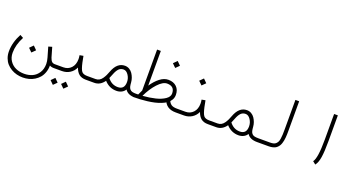

<svg xmlns="http://www.w3.org/2000/svg" viewBox="-101 -1380 4391 2352"><g transform="rotate(20 2094.0 -203.5)"><path d="M416.5 -97.2 462.4 -112.8Q475.1 -75.7 490 -62.3Q504.9 -48.8 530.3 -48.8V0Q450.2 0 416.5 -97.2ZM163.6 -130.4 209.5 -176.3 255.4 -130.4 209.5 -85ZM379.4 -224.6 426.3 -238.3 463.9 -108.4Q478.5 -58.1 478.5 -15.1Q478.5 34.2 463.9 76.2Q449.2 118.2 424.1 147.7Q398.9 177.2 365 198Q331.1 218.8 293 228.8Q254.9 238.8 213.9 238.8Q173.3 238.8 134.5 229Q95.7 219.2 61.5 199Q27.3 178.7 1.7 150.1Q-23.9 121.6 -38.8 81.5Q-53.7 41.5 -53.7 -4.9Q-53.7 -121.1 10.3 -241.7L53.2 -218.3Q-4.9 -109.4 -4.9 -4.9Q-4.9 56.2 25.9 101.3Q56.6 146.5 105.5 168.2Q154.3 189.9 213.9 189.9Q272.9 189.9 320.8 168.2Q368.7 146.5 399.2 99.1Q429.7 51.8 429.7 -15.1Q429.7 -50.8 417 -94.7Z M683.6 151.9 729.5 106 775.4 151.9 729.5 197.3ZM546.9 151.9 592.8 106 638.7 151.9 592.8 197.3ZM530.3 -48.8H640.1Q701.2 -48.8 741 -91.1Q780.8 -133.3 780.8 -206.5Q780.8 -228.5 775.9 -256.3L823.7 -265.1Q834.5 -207.5 839.8 -183.1Q857.9 -100.6 878.7 -74.7Q899.4 -48.8 950.7 -48.8H1060.5V0H950.7Q895.5 0 861.8 -26.6Q828.1 -53.2 809.6 -107.4Q786.1 -56.6 741 -28.3Q695.8 0 640.1 0H530.3Q520 0 512.9 -7.1Q505.9 -14.2 505.9 -24.4Q505.9 -34.7 512.9 -41.7Q520 -48.8 530.3 -48.8Z M1060.5 -48.8Q1086.9 -48.8 1108.6 -61.5Q1130.4 -74.2 1146.5 -98.4Q1162.6 -122.6 1172.1 -142.8Q1181.6 -163.1 1192.9 -192.9Q1241.7 -325.2 1344.2 -325.2Q1375.5 -325.2 1401.9 -309.8Q1428.2 -294.4 1444.8 -269.5Q1461.4 -244.6 1471.4 -216.6Q1481.4 -188.5 1483.4 -160.6Q1485.8 -127 1490.2 -107.7Q1494.6 -88.4 1506.3 -74Q1518.1 -59.6 1537.8 -54.2Q1557.6 -48.8 1590.8 -48.8V0Q1497.6 0 1460.9 -58.1Q1442.9 -29.3 1413.1 -14.6Q1383.3 0 1348.1 0Q1254.4 0 1189 -72.8Q1137.7 0 1060.5 0Q1050.3 0 1043.2 -7.1Q1036.1 -14.2 1036.1 -24.4Q1036.1 -34.7 1043.2 -41.7Q1050.3 -48.8 1060.5 -48.8ZM1435.1 -146Q1435.1 -194.8 1407.7 -235.6Q1380.4 -276.4 1344.2 -276.4Q1306.2 -276.4 1282 -251.2Q1257.8 -226.1 1238.8 -176.3Q1226.1 -141.6 1214.8 -118.2Q1267.6 -48.8 1348.1 -48.8Q1435.1 -48.8 1435.1 -146Z M1884.3 -555.2 1930.2 -601.1 1976.1 -555.2 1930.2 -509.8ZM1960 -108.4 2006.8 -124Q2019.5 -85.4 2044.7 -67.1Q2069.8 -48.8 2121.1 -48.8V0Q1995.6 0 1960 -108.4ZM1569.8 -48.8Q1584.5 -48.8 1615.7 -49.8Q1629.9 -83 1645 -111.8V-646H1693.8V-193.8Q1740.7 -263.2 1794.2 -304.4Q1847.7 -345.7 1903.8 -345.7Q1970.7 -345.7 2011 -306.9Q2051.3 -268.1 2051.3 -201.7Q2051.3 -166.5 2034.4 -137.2Q2017.6 -107.9 1989.5 -87.4Q1961.4 -66.9 1921.6 -51.3Q1881.8 -35.6 1839.6 -26.1Q1797.4 -16.6 1748.3 -10.5Q1699.2 -4.4 1656.7 -2.2Q1614.3 0 1569.8 0Q1559.6 0 1552.5 -7.1Q1545.4 -14.2 1545.4 -24.4Q1545.4 -34.7 1552.5 -41.7Q1559.6 -48.8 1569.8 -48.8ZM1670.4 -52.2Q1761.7 -59.1 1835 -77.1Q1908.2 -95.2 1955.3 -127.7Q2002.4 -160.2 2002.4 -201.7Q2002.4 -296.9 1903.8 -296.9Q1849.1 -296.9 1783.9 -226.1Q1718.8 -155.3 1670.4 -52.2Z M2260.3 -463.9 2306.2 -509.8 2352.1 -463.9 2306.2 -418.5ZM2121.1 -48.8H2231Q2292 -48.8 2331.8 -91.1Q2371.6 -133.3 2371.6 -206.5Q2371.6 -228.5 2366.7 -256.3L2414.6 -265.1Q2425.3 -207.5 2430.7 -183.1Q2448.7 -100.6 2469.5 -74.7Q2490.2 -48.8 2541.5 -48.8H2651.4V0H2541.5Q2486.3 0 2452.6 -26.6Q2418.9 -53.2 2400.4 -107.4Q2377 -56.6 2331.8 -28.3Q2286.6 0 2231 0H2121.1Q2110.8 0 2103.8 -7.1Q2096.7 -14.2 2096.7 -24.4Q2096.7 -34.7 2103.8 -41.7Q2110.8 -48.8 2121.1 -48.8Z M2651.4 -48.8Q2677.7 -48.8 2699.5 -61.5Q2721.2 -74.2 2737.3 -98.4Q2753.4 -122.6 2762.9 -142.8Q2772.5 -163.1 2783.7 -192.9Q2832.5 -325.2 2935.1 -325.2Q2966.3 -325.2 2992.7 -309.8Q3019 -294.4 3035.6 -269.5Q3052.2 -244.6 3062.3 -216.6Q3072.3 -188.5 3074.2 -160.6Q3076.7 -127 3081.1 -107.7Q3085.4 -88.4 3097.2 -74Q3108.9 -59.6 3128.7 -54.2Q3148.4 -48.8 3181.6 -48.8V0Q3088.4 0 3051.8 -58.1Q3033.7 -29.3 3003.9 -14.6Q2974.1 0 2939 0Q2845.2 0 2779.8 -72.8Q2728.5 0 2651.4 0Q2641.1 0 2634 -7.1Q2627 -14.2 2627 -24.4Q2627 -34.7 2634 -41.7Q2641.1 -48.8 2651.4 -48.8ZM3025.9 -146Q3025.9 -194.8 2998.5 -235.6Q2971.2 -276.4 2935.1 -276.4Q2897 -276.4 2872.8 -251.2Q2848.6 -226.1 2829.6 -176.3Q2816.9 -141.6 2805.7 -118.2Q2858.4 -48.8 2939 -48.8Q3025.9 -48.8 3025.9 -146Z M3181.6 -48.8H3334.5Q3360.8 -48.8 3379.4 -53.7Q3397.9 -58.6 3410.6 -71Q3423.3 -83.5 3430.7 -98.4Q3438 -113.3 3441.9 -140.1Q3445.8 -167 3447 -193.4Q3448.2 -219.7 3448.2 -261.7V-646H3497.1V-261.7Q3497.1 -235.4 3496.6 -215.3Q3496.1 -195.3 3493.9 -171.6Q3491.7 -147.9 3488.3 -130.6Q3484.9 -113.3 3478.8 -94.5Q3472.7 -75.7 3464.4 -62.3Q3456.1 -48.8 3443.8 -36.4Q3431.6 -23.9 3416 -16.4Q3400.4 -8.8 3379.9 -4.4Q3359.4 0 3334.5 0H3181.6Q3171.4 0 3164.3 -7.1Q3157.2 -14.2 3157.2 -24.4Q3157.2 -34.7 3164.3 -41.7Q3171.4 -48.8 3181.6 -48.8Z M3947.3 15.1 3909.2 -15.1Q3952.6 -69.8 3952.6 -309.6V-646H4001.5V-309.6Q4001.5 -174.3 3989.7 -98.6Q3978 -22.9 3947.3 15.1Z"/></g></svg>

Font: AzarMehrMonospaced
Style: SerifRegular
Weight: 1
Designer: Amin Abedi
Version: Version 1.00